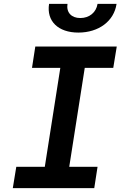

<svg xmlns="http://www.w3.org/2000/svg" viewBox="-20 -970 640 990"><path d="M384 -802C489 -802 568 -861 581 -950H483C476 -906 441 -877 394 -877C348 -877 321 -906 328 -950H233C219 -861 280 -802 384 -802ZM46 0H466L483 -110H337L417 -620H564L582 -730H162L145 -620H291L211 -110H64Z"/></svg>

Font: JetBrains Mono
Style: Bold Italic
Weight: 558
Italic angle: -9°
Monospace: yes
Designer: Philipp Nurullin, Konstantin Bulenkov
Foundry: JetBrains
Version: Version 2.305